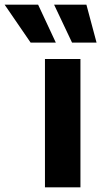

<svg xmlns="http://www.w3.org/2000/svg" viewBox="-147 -797 431 817"><path d="M44.3 0V-545.9H195.3V0ZM-16.6 -615.6 -127.3 -777.1H15.2L90.6 -615.6ZM159.6 -615.6 83.2 -777.1H220.7L263.9 -615.6Z"/></svg>

Font: Inter Tight
Style: Regular
Weight: 400
Designer: Rasmus Andersson
Foundry: rsms
Version: Version 3.002